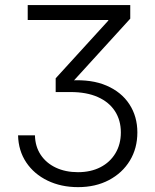

<svg xmlns="http://www.w3.org/2000/svg" viewBox="-20 -748 627 778"><path d="M296.4 10.3Q227.5 10.3 172.9 -16.1Q118.2 -42.5 86.4 -89.8Q54.7 -137.2 53.2 -199.7H121.6Q122.6 -154.3 145 -120.6Q167.5 -86.9 206.5 -68.6Q245.6 -50.3 295.9 -50.3Q347.7 -50.3 386.7 -70.3Q425.8 -90.3 447.8 -127Q469.7 -163.6 469.7 -211.4Q469.7 -260.7 445.8 -297.6Q421.9 -334.5 376.5 -354.7Q331.1 -375 266.1 -375H205.6V-430.7L418.9 -664.6V-667H92.3V-727.5H507.8V-672.4L266.1 -407.2V-421.9Q351.1 -427.2 411.6 -401.1Q472.2 -375 504.4 -325.4Q536.6 -275.9 536.6 -211.4Q536.6 -147 506.1 -96.9Q475.6 -46.9 421.4 -18.3Q367.2 10.3 296.4 10.3Z"/></svg>

Font: Inter 24pt Light
Style: Regular
Weight: 300
Designer: Rasmus Andersson
Foundry: rsms
Version: Version 4.001;git-66647c0bb